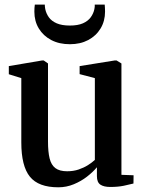

<svg xmlns="http://www.w3.org/2000/svg" viewBox="-20 -807 631 838"><path d="M461.5 9Q433 9 418 -1.2Q403 -11.5 403 -38V-77Q386 -56.5 360 -36.2Q334 -16 302 -2.8Q270 10.5 234.5 10.5Q148 10.5 110.5 -35.8Q73 -82 73 -185.5V-466L18.5 -483V-518.5L163 -543H171L189.5 -530V-189Q189.5 -144.5 196.5 -115.8Q203.5 -87 221.8 -73.2Q240 -59.5 273 -59.5Q300.5 -59.5 323.2 -67.2Q346 -75 363.8 -86.2Q381.5 -97.5 394 -109V-466L327.5 -483.5V-518.5L480 -543H489L510 -530V-44L563 -42L562.5 -6Q545.5 -1.5 520 3.8Q494.5 9 461.5 9ZM285 -614Q238.5 -614 203.8 -632.2Q169 -650.5 149.5 -682.5Q130 -714.5 130 -756Q130 -764.5 130.5 -772.5Q131 -780.5 132 -787H175.5Q175.5 -783 176 -778Q176.5 -773 177.5 -767.5Q181.5 -748 193.2 -731.5Q205 -715 227.5 -705.2Q250 -695.5 285 -695.5Q319.5 -695.5 341.8 -705.2Q364 -715 376 -731.5Q388 -748 392 -767.5Q393 -773 393.5 -778Q394 -783 393.5 -787H437Q437.5 -780.5 438 -772.5Q438.5 -764.5 438.5 -756.5Q438.5 -715 419 -682.8Q399.5 -650.5 365 -632.2Q330.5 -614 285 -614Z"/></svg>

Font: Merriweather 72pt SemiBold
Style: Regular
Weight: 600
Version: Version 2.100